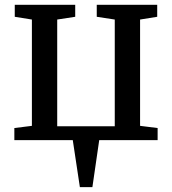

<svg xmlns="http://www.w3.org/2000/svg" viewBox="-20 -575 706 788"><path d="M38.9 0V-49.5L110.9 -58.5V-494.8L40.6 -506.1V-555.3H288.7V-506.1L214.8 -494.8V-56.8H451V-494.8L377.1 -506.1V-555.3H625.2V-506.1L554.9 -494.8V-58.5L626.9 -49.5V0ZM307.8 193 276.4 -15H389.4L359.2 193Z"/></svg>

Font: Merriweather 7pt Light
Style: Regular
Weight: 300
Designer: Eben Sorkin
Foundry: Eben Sorkin
Version: Version 2.200;gftools[0.9.31]